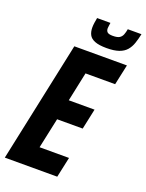

<svg xmlns="http://www.w3.org/2000/svg" viewBox="-165 -950 784 1029"><g transform="rotate(20 227.0 -436.0)"><path d="M-4 0 142 -688H442L417 -572H248L213 -406H360L335 -289H189L152 -116H320L295 0ZM307 -738Q264 -738 240 -747.5Q216 -757 207 -774.5Q198 -792 198 -816Q198 -828 200 -842.5Q202 -857 205 -872H281Q280 -862 278.5 -854.5Q277 -847 277 -840Q277 -826 285 -818.5Q293 -811 316 -811Q342 -811 354 -818.5Q366 -826 371.5 -840Q377 -854 380 -872H458Q452 -843 443.5 -818Q435 -793 419.5 -775Q404 -757 377 -747.5Q350 -738 307 -738Z"/></g></svg>

Font: Saira Condensed
Style: Bold Italic
Weight: 700
Width: 3
Italic angle: -12°
Designer: Hector Gatti with collaboration of the Omnibus-Type team
Foundry: Omnibus-Type
Version: Version 1.101